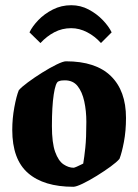

<svg xmlns="http://www.w3.org/2000/svg" viewBox="-20 -705 530 736"><path d="M261 11Q148 11 87.5 -41.5Q27 -94 27 -207Q27 -251 35 -294Q43 -337 52 -359Q62 -371 87 -389.5Q112 -408 141.5 -426.5Q171 -445 196.5 -457.5Q222 -470 233 -470Q347 -470 405 -413.5Q463 -357 463 -253Q463 -203 455 -161Q447 -119 438 -96Q428 -84 404 -66.5Q380 -49 351 -31Q322 -13 297 -1Q272 11 261 11ZM262 -62Q265 -62 274 -66Q283 -70 291 -74Q299 -78 299 -78Q303 -101 307 -138.5Q311 -176 311 -238Q311 -280 303 -316.5Q295 -353 277.5 -375Q260 -397 229 -397Q223 -397 217 -396.5Q211 -396 204 -393Q193 -389 186 -343Q179 -297 179 -222Q179 -157 191.5 -122.5Q204 -88 223.5 -75Q243 -62 262 -62ZM253 -685Q289 -685 320 -668.5Q351 -652 374 -628Q397 -604 408 -581L367 -540Q344 -566 314 -581.5Q284 -597 253 -597Q218 -597 188.5 -581.5Q159 -566 135 -540L93 -581Q104 -604 127 -628Q150 -652 182.5 -668.5Q215 -685 253 -685Z"/></svg>

Font: Grenze Gotisch ExtraBold
Style: Regular
Weight: 800
Designer: Renata Polastri
Foundry: Omnibus-Type
Version: Version 1.001